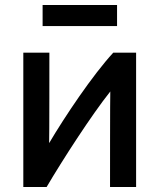

<svg xmlns="http://www.w3.org/2000/svg" viewBox="-20 -738 636 766"><path d="M419 8C419 -12 419 -355 420 -373C345 -279 229 -99 166 8H73V-528H177C177 -508 177 -183 176 -167C238 -272 349 -438 432 -528H523V8ZM447 -634H150V-718H447Z"/></svg>

Font: Repo Medium
Style: Regular
Weight: 500
Designer: Stefan Peev
Foundry: Context Ltd
Version: Version 1.502